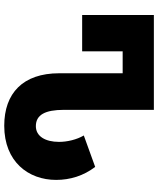

<svg xmlns="http://www.w3.org/2000/svg" viewBox="62 -816 764 929"><g transform="rotate(90 444.5 -352.0)"><path d="M589 10C763 10 851 -107 851 -241C851 -309 831 -374 788 -430L636 -375C656 -341 667 -295 667 -255C667 -189 640 -143 591 -143C536 -143 512 -188 512 -279V-714H53V-367H229V-563H335V-256C335 -80 432 10 589 10Z"/></g></svg>

Font: Noto Sans Georgian Condensed Black
Style: Regular
Weight: 900
Width: 3
Designer: Monotype Design Team, Akaki Razmadze
Foundry: Google LLC
Version: Version 2.005